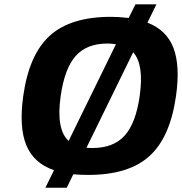

<svg xmlns="http://www.w3.org/2000/svg" viewBox="-20 -798 852 899"><path d="M582.5 -713.9 614.3 -777.8H712.4L670.4 -691.9Q759.8 -657.7 792 -574Q824.2 -490.2 804.2 -349.1Q776.9 -154.8 679.4 -66.9Q582 21 394 21Q355.5 21 323.2 18.1L292.5 81.1H192.4L232.9 -1Q137.7 -33.7 103 -118.7Q68.4 -203.6 88.9 -349.1Q116.2 -543.5 213.6 -631.3Q311 -719.2 499 -719.2Q536.1 -719.2 582.5 -713.9ZM522.9 -590.8Q500.5 -594.2 483.4 -594.2Q386.2 -594.2 334.5 -536.1Q282.7 -478 264.2 -349.1Q241.7 -191.9 301.3 -138.2ZM384.8 -106Q393.6 -105 413.6 -105Q511.2 -105 563.7 -163.1Q616.2 -221.2 634.3 -350.1Q654.8 -497.1 603.5 -553.2Z"/></svg>

Font: Fivo Sans
Style: Italic
Weight: 700
Designer: Alexander Slobzheninov
Foundry: Alexander Slobzheninov
Version: 1.0